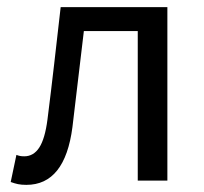

<svg xmlns="http://www.w3.org/2000/svg" viewBox="-20 -506 571 538"><path d="M54 12Q40 12 30.5 10Q21 8 10 4L26 -72Q31 -70 36 -69Q41 -68 48 -68Q74 -68 90 -92.5Q106 -117 113 -171Q123 -250 132 -328.5Q141 -407 150 -486H449V0H366V-419H215Q207 -352 199 -284.5Q191 -217 183 -150Q162 12 54 12Z"/></svg>

Font: Giro Regular
Style: Regular
Weight: 400
Designer: Paul D. Hunt
Foundry: Adobe Systems Incorporated
Version: Version 1.000;PS 1.0;hotconv 1.0.88;makeotf.lib2.5.647800